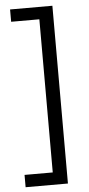

<svg xmlns="http://www.w3.org/2000/svg" viewBox="-60 -808 447 963"><g transform="rotate(-5 163.5 -326.5)"><path d="M242 121V-774H29V-712H171V59H29V121Z"/></g></svg>

Font: Arthouse Owned
Style: Regular
Weight: 400
Designer: Jeremy Tribby
Foundry: Tribby Type
Version: Version 1.000;PS 001.000;hotconv 1.0.88;makeotf.lib2.5.64775